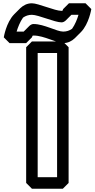

<svg xmlns="http://www.w3.org/2000/svg" viewBox="-20 -1112 578 1167"><path d="M184 -966C174 -966 166 -961 159 -955L124 -920H81C88 -944 102 -980 120 -1005C136 -1016 153 -1022 174 -1022C213 -1022 313 -976 354 -976C364 -976 372 -981 379 -987L414 -1022H457C450 -997 436 -962 418 -937C402 -926 385 -920 364 -920C325 -920 248 -966 184 -966ZM184 -896C248 -896 325 -850 364 -850C393 -850 416 -862 435 -880L437 -882L472 -917C521 -967 535 -1057 535 -1057L500 -1092H399L364 -1057C364 -1057 362 -1053 360 -1047C359 -1047 356 -1046 354 -1046C313 -1046 213 -1092 174 -1092C145 -1092 122 -1080 103 -1062L101 -1060L66 -1025C17 -975 3 -885 3 -885L38 -850H139L174 -885C174 -885 176 -889 178 -895C179 -895 182 -896 184 -896ZM327 -790V-35H209V-790ZM397 -825 362 -860H174L139 -825V0L174 35H362L397 0Z"/></svg>

Font: Hussar Press
Style: Bold
Weight: 700
Foundry: Cannot Into Space Fonts
Version: Version 1.43